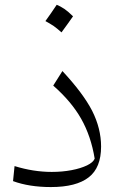

<svg xmlns="http://www.w3.org/2000/svg" viewBox="-20 -760 505 785"><path d="M393.3 -161C393.3 -210 381 -259 356.7 -307.1C331.9 -355.2 291.4 -409 235.2 -469.5L197.6 -410C247.1 -366.7 285.2 -321.4 311.9 -274.3C338.6 -227.1 357.1 -172.9 367.1 -111.4C362.9 -101 352.4 -91.9 335.7 -83.8C318.6 -75.7 297.6 -69 272.4 -64.3C247.1 -59.5 220.5 -57.1 191.4 -57.1C141.4 -57.1 90.5 -65.2 39.5 -81L33.3 -19.5C77.6 -3.3 129 4.8 188.1 4.8C257.6 4.8 309 -8.6 342.9 -35.2C376.7 -61.4 393.3 -103.3 393.3 -161ZM211.9 -740.5C203.8 -728.6 196.2 -717.6 189 -706.7C181.4 -695.7 173.8 -684.8 165.7 -673.8C177.1 -667.6 188.6 -661 200 -653.3C211 -645.2 221.4 -636.7 231.4 -627.6C239.5 -638.6 247.6 -650 255.7 -661C263.3 -671.9 271 -682.4 278.6 -693.3C265.7 -706.2 253.8 -716.2 242.9 -723.8C231.9 -731 221.4 -736.7 211.9 -740.5Z"/></svg>

Font: Pinar Light
Style: Regular
Weight: 300
Designer: Amin Abedi
Version: Version 2.00;September 9, 2021;FontCreator 13.0.0.2683 64-bi